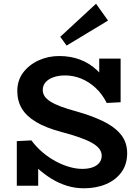

<svg xmlns="http://www.w3.org/2000/svg" viewBox="-20 -1002 749 1035"><path d="M432.4 13Q384.9 13 341.5 -0.4Q298.1 -13.8 258.6 -37.9Q219.1 -62 183.5 -94.2Q147.9 -126.4 116.1 -163.3L185.9 -153.8V-0.8H70.6V-241.2L149.1 -245.3Q176.1 -209.2 209.5 -180.9Q242.9 -152.6 279.8 -132.7Q316.7 -112.8 353.6 -102.2Q390.5 -91.6 424 -91.6Q454.5 -91.6 478 -99.7Q501.5 -107.7 514.9 -123.9Q528.3 -140.1 528.3 -162.5Q528.3 -181.8 516.3 -198.4Q504.3 -215.1 478.5 -230.3Q452.8 -245.4 410.8 -260.5Q368.8 -275.6 308.8 -291.3Q226.7 -313.3 174.5 -344.4Q122.4 -375.6 97.8 -416.8Q73.2 -458.1 73.2 -510.7Q73.2 -569.1 105.3 -611.4Q137.5 -653.6 188.9 -676.8Q240.3 -700 299.6 -700Q359.8 -700 411.3 -680.8Q462.8 -661.6 505 -621.6Q547.2 -581.7 577.8 -519.1L514.9 -531.3V-686H630.2V-450.9L555.5 -446.9Q530.5 -496.2 494.5 -529.1Q458.4 -562.1 416.7 -578.7Q374.9 -595.4 331 -595.4Q296.3 -595.4 269.1 -586Q242 -576.7 226.2 -559.2Q210.5 -541.7 210.5 -516.8Q210.5 -498.6 220.5 -483.3Q230.6 -468.1 252.1 -454.4Q273.5 -440.7 308.5 -427.6Q343.5 -414.5 393.4 -401Q472.2 -378.8 533.4 -349.7Q594.7 -320.7 630.1 -278.7Q665.5 -236.7 665.5 -175.5Q665.5 -116.8 635.1 -74.4Q604.7 -32.1 551.9 -9.5Q499 13 432.4 13ZM339 -756.3 304.9 -803.7 497.7 -981.9 562.3 -891.1Z"/></svg>

Font: BioRhyme ExtraBold
Style: Regular
Weight: 800
Designer: Aoife Mooney
Foundry: Aoife Mooney Type
Version: Version 1.600;gftools[0.9.33]